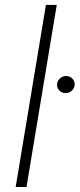

<svg xmlns="http://www.w3.org/2000/svg" viewBox="-20 -747 318 767"><path d="M206.7 -727.3 85.9 0H42.6L163.4 -727.3ZM242.2 -375Q226.9 -375 216.8 -385.7Q206.7 -396.3 208.1 -411.2Q208.8 -424 219.5 -433.6Q230.1 -443.2 244 -443.2Q259.2 -443.2 269.4 -432.7Q279.5 -422.2 278.1 -407.3Q277.3 -394.2 266.7 -384.6Q256 -375 242.2 -375Z"/></svg>

Font: Inter UI Extra Light
Style: Italic
Weight: 200
Italic angle: -9.39999°
Designer: Rasmus Andersson
Foundry: rsms
Version: 3.2;8d6f07862